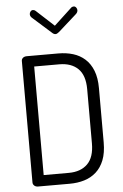

<svg xmlns="http://www.w3.org/2000/svg" viewBox="-64 -1029 687 1073"><g transform="rotate(-5 280.0 -492.5)"><path d="M277 -887 376 -979Q382 -985 391 -985Q399 -985 404.5 -978Q410 -971 410 -963Q410 -950 398 -940L297 -850Q285 -840 277 -840Q267 -840 257 -850L156 -940Q143 -950 143 -963Q143 -971 148.5 -978Q154 -985 162 -985Q171 -985 177 -979ZM283 -731Q327 -731 365 -719.5Q403 -708 431.5 -682.5Q460 -657 476 -616.5Q492 -576 492 -518V-214Q492 -155 476 -114.5Q460 -74 431.5 -48.5Q403 -23 365 -11.5Q327 0 283 0H106Q92 0 84 -7.5Q76 -15 76 -25V-707Q76 -717 84 -724Q92 -731 106 -731ZM142 -670V-61H283Q350 -61 388 -98.5Q426 -136 426 -214V-518Q426 -596 388 -633Q350 -670 283 -670Z"/></g></svg>

Font: AkaAcidDosis
Style: Regular
Weight: 400
Designer: Edgar Tolentino, Pablo Impallari, Igino Marini, Aka-Acid
Foundry: Edgar Tolentino, Pablo Impallari, Igino Marini, Cyberella
Version: Version 1.007